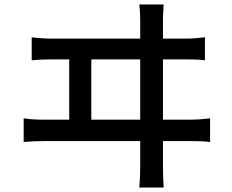

<svg xmlns="http://www.w3.org/2000/svg" viewBox="-20 -798 1040 860"><path d="M122 -631V-528C154 -531 186 -532 215 -532H290V-262H179C150 -262 117 -263 86 -268V-162C119 -165 150 -166 179 -166H608V-51C608 -41 608 -10 604 42H713C710 -10 710 -43 710 -53V-166H834C855 -166 894 -166 921 -162V-268C896 -265 866 -262 834 -262H710V-532H810C831 -532 870 -532 898 -528V-631C871 -628 843 -625 810 -625H710V-704C710 -717 710 -741 713 -778H604C608 -739 608 -718 608 -704V-625H215C186 -625 152 -627 122 -631ZM608 -262H389V-532H608Z"/></svg>

Font: GenYoGothic2 TW M
Style: Regular
Weight: 500
Version: Version 2.100;PS 2.1;hotconv 16.6.51;makeotf.lib2.5.65220 DE